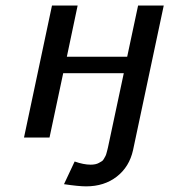

<svg xmlns="http://www.w3.org/2000/svg" viewBox="-20 -492 606 687"><path d="M65.9 0 166 -472.2H257.8L219.2 -289.1H435.1L474.1 -472.2H565.9L456.1 44.9Q442.9 105 397.9 139.9Q353 174.8 288.1 174.8Q261.2 174.8 209 167L247.1 85.9Q279.3 97.2 304.2 97.2Q313 97.2 320.6 95.7Q328.1 94.2 333.5 91.1Q338.9 87.9 343.5 85.4Q348.1 83 351.1 77.4Q354 71.8 356 68.8Q357.9 65.9 359.9 60.1Q361.8 54.2 362.3 51.5Q362.8 48.8 364.5 43Q366.2 37.1 366.2 36.1L422.9 -230H206.1L157.2 0Z"/></svg>

Font: CMU Bright
Style: SemiBoldOblique
Weight: 600
Italic angle: -12°
Version: Version 0.7.0